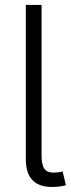

<svg xmlns="http://www.w3.org/2000/svg" viewBox="-20 -747 286 770"><path d="M83.5 -727.3H146.7V-123.9Q146.7 -85.9 157.8 -70.3Q169 -54.7 193.9 -54.7Q203.1 -54.7 212.7 -55.8Q222.3 -56.8 231.2 -59.7L244.3 -4.3Q237.2 -2.1 225 0Q212.7 2.1 199.9 2.5Q197.1 2.8 194.1 2.8Q191.1 2.8 188.2 2.8Q83.5 2.8 83.5 -109Z"/></svg>

Font: Inter P Light
Style: Regular
Weight: 300
Designer: Rasmus Andersson
Foundry: rsms
Version: Version 3.018;git-588b23468